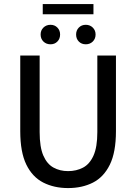

<svg xmlns="http://www.w3.org/2000/svg" viewBox="-20 -935 686 967"><path d="M322.8 12.2Q252.4 12.2 197.8 -15.6Q143.1 -43.5 112.5 -106.2Q82 -168.9 82 -274.4V-655.3H179.7V-269.5Q179.7 -194.3 198.2 -151.6Q216.8 -108.9 249.3 -91.1Q281.7 -73.2 322.8 -73.2Q364.7 -73.2 398.2 -90.8Q431.6 -108.4 450.9 -151.4Q470.2 -194.3 470.2 -269.5V-655.3H564V-274.4Q564 -168.5 533.2 -105.7Q502.4 -43 448.2 -15.4Q394 12.2 322.8 12.2ZM195.3 -863.3V-914.6H450.7V-863.3ZM234.4 -711.9Q212.9 -711.9 198.7 -725.8Q184.6 -739.7 184.6 -761.2Q184.6 -782.2 198.7 -796.1Q212.9 -810.1 234.4 -810.1Q255.4 -810.1 269 -796.1Q282.7 -782.2 282.7 -761.2Q282.7 -739.7 269 -725.8Q255.4 -711.9 234.4 -711.9ZM412.1 -711.9Q390.6 -711.9 377 -725.8Q363.3 -739.7 363.3 -761.2Q363.3 -782.2 377 -796.1Q390.6 -810.1 412.1 -810.1Q433.1 -810.1 447.3 -796.1Q461.4 -782.2 461.4 -761.2Q461.4 -739.7 447.3 -725.8Q433.1 -711.9 412.1 -711.9Z"/></svg>

Font: Varta Light SemiBold
Style: Regular
Weight: 600
Version: Version 1.004